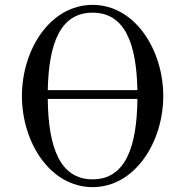

<svg xmlns="http://www.w3.org/2000/svg" viewBox="-20 -750 740 788"><path d="M70 -356C70 -167 185 18 360 18C534 18 650 -167 650 -356C650 -545 534 -730 360 -730C185 -730 70 -545 70 -356ZM176 -344H544C542 -147 495 -14 360 -14C225 -14 178 -147 176 -344ZM176 -380C180 -571 227 -698 360 -698C493 -698 540 -571 544 -380Z"/></svg>

Font: Old Standard
Style: Regular
Weight: 400
Designer: Alexey Kryukov <alexios@thessalonica.org.ru>
Version: Version 2.0